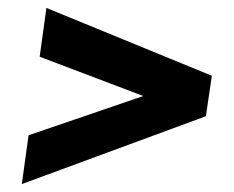

<svg xmlns="http://www.w3.org/2000/svg" viewBox="-20 -592 590 484"><path d="M35 -128 52 -251 432 -381 423 -319 80 -449 97 -572 514 -401 499 -299Z"/></svg>

Font: Pathway Extreme SemiCondensed ExtraBold
Style: Italic
Weight: 800
Width: 4
Italic angle: -8°
Version: Version 1.001;gftools[0.9.26]